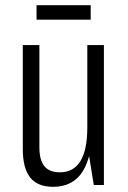

<svg xmlns="http://www.w3.org/2000/svg" viewBox="-20 -714 494 741"><path d="M132 -145Q132 -97 151 -73Q170 -49 211 -49Q264 -49 290.5 -92.5Q317 -136 317 -223L337 -290V-231Q337 -113 299.5 -53Q262 7 185 7Q125 7 96.5 -29Q68 -65 68 -138V-540H132ZM381 0H342L317 -154V-540H381ZM330 -694V-638H121V-694Z"/></svg>

Font: Pathway Extreme Condensed ExtraLight
Style: Regular
Weight: 250
Width: 3
Version: Version 1.001;gftools[0.9.26]